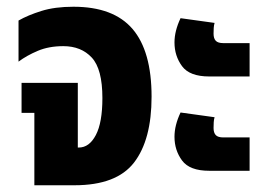

<svg xmlns="http://www.w3.org/2000/svg" viewBox="-20 -550 802 570"><path d="M82 0V-215H44V-304H211V-112H214Q245 -112 264.5 -149Q284 -186 284 -259Q284 -345 252.5 -379Q221 -413 168 -413Q125 -413 92 -399Q59 -385 35 -367V-489Q63 -505 103 -517.5Q143 -530 198 -530Q317 -530 373.5 -464Q430 -398 430 -263Q430 -135 378 -67.5Q326 0 201 0Z M601 -323Q543 -323 520.5 -353.5Q498 -384 498 -424Q498 -458 516 -496L617 -482Q615 -475 614.5 -467Q614 -459 614 -450Q614 -436 620.5 -429Q627 -422 643 -422H721V-323ZM601 -43Q543 -43 520.5 -73.5Q498 -104 498 -144Q498 -178 516 -216L617 -202Q615 -195 614.5 -187Q614 -179 614 -170Q614 -156 620.5 -149Q627 -142 643 -142H721V-43Z"/></svg>

Font: Noto Sans Thai UI ExtCond ExtBd
Style: Regular
Weight: 800
Width: 2
Designer: Monotype Design Team
Foundry: Monotype Imaging Inc.
Version: Version 2.000